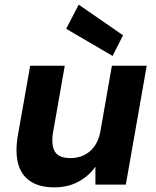

<svg xmlns="http://www.w3.org/2000/svg" viewBox="-20 -795 674 827"><path d="M214 12Q150 12 111 -14Q72 -40 58.5 -88.5Q45 -137 56 -206L110 -512H259L208 -222Q200 -168 217 -141Q234 -114 284 -114Q315 -114 341.5 -126.5Q368 -139 386.5 -164.5Q405 -190 412 -227L462 -512H612L522 0H391V-77Q363 -37 318 -12.5Q273 12 214 12ZM465 -554 265 -671 319 -775 510 -643Z"/></svg>

Font: DM Sans 12pt Black
Style: Italic
Weight: 900
Italic angle: -10°
Version: Version 4.004;gftools[0.9.30]